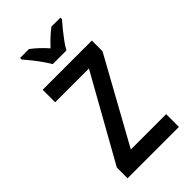

<svg xmlns="http://www.w3.org/2000/svg" viewBox="-277 -1028 1118 1118"><g transform="rotate(-45 281.5 -469.0)"><path d="M73 0V-88L366 -611H88V-714H493V-626L205 -105H496V0ZM235 -778Q223 -799 204 -826Q185 -853 164 -879.5Q143 -906 126 -925V-938H199Q221 -922 244.5 -900Q268 -878 291 -852Q339 -904 384 -938H458V-925Q441 -906 420 -880Q399 -854 379 -827Q359 -800 348 -778Z"/></g></svg>

Font: Noto Sans Mono SemiCondensed SemiBold
Style: Regular
Weight: 600
Width: 4
Designer: Monotype Design Team
Foundry: Monotype Imaging Inc.
Version: Version 2.014; ttfautohint (v1.8.4.7-5d5b)